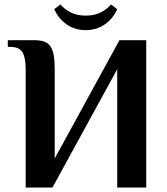

<svg xmlns="http://www.w3.org/2000/svg" viewBox="-20 -840 749 860"><path d="M95 -530Q95 -581 81 -605.5Q67 -630 25 -630H15V-660H135Q171 -660 190 -648Q209 -636 217 -608.5Q225 -581 225 -530V-130L515 -660H635V0H505V-530L215 0H95ZM223 -799 251 -820Q268 -799 296.5 -784.5Q325 -770 364 -770Q403 -770 431.5 -784.5Q460 -799 477 -820L505 -799Q486 -756 449 -730.5Q412 -705 364 -705Q316 -705 279 -730.5Q242 -756 223 -799Z"/></svg>

Font: Philosopher
Style: Bold
Weight: 700
Designer: Jovanny Lemonad
Foundry: Jovanny Lemonad
Version: Version 2.000